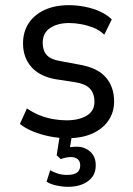

<svg xmlns="http://www.w3.org/2000/svg" viewBox="-20 -525 514 742"><path d="M242 9Q206 9 171.5 2Q137 -5 107.5 -17Q78 -29 57 -46L84 -106Q109 -89 134.5 -79Q160 -69 186.5 -64.5Q213 -60 237 -60Q285 -60 315 -78Q345 -96 345 -131Q345 -164 327.5 -182.5Q310 -201 272 -207L194 -219Q133 -230 101 -266.5Q69 -303 69 -357Q69 -401 90 -434Q111 -467 151 -486Q191 -505 247 -505Q276 -505 307.5 -499Q339 -493 366.5 -480.5Q394 -468 412 -450L383 -391Q364 -409 341 -418Q318 -427 294 -431.5Q270 -436 247 -436Q203 -436 174 -417Q145 -398 145 -359Q145 -330 160.5 -312.5Q176 -295 213 -289L288 -275Q357 -263 389 -226Q421 -189 421 -133Q421 -91 399 -59Q377 -27 337 -9Q297 9 242 9ZM243 197Q222 197 198.5 192Q175 187 160 177L174 133Q188 141 204 146Q220 151 239 151Q265 151 277.5 142Q290 133 290 114Q290 98 280 90Q270 82 254 82Q246 82 235 84Q224 86 215 90L199 75L214 -20H261L248 59L227 50Q235 46 249 44Q263 42 278 42Q297 42 313.5 50.5Q330 59 340 74.5Q350 90 350 114Q350 141 336.5 159Q323 177 299 187Q275 197 243 197Z"/></svg>

Font: Nunito Sans 7pt Condensed
Style: Regular
Weight: 400
Width: 3
Designer: Vernon Adams
Foundry: Vernon Adams
Version: Version 3.101;gftools[0.9.27]